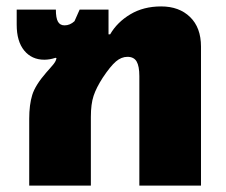

<svg xmlns="http://www.w3.org/2000/svg" viewBox="-20 -578 704 598"><path d="M71 -208Q71 -252 80.5 -282.5Q90 -313 124 -352Q129 -358 138.5 -368.5Q148 -379 151.5 -385Q155 -391 156 -397L153 -398Q135 -392 118 -392Q79 -392 55.5 -420.5Q32 -449 32 -501V-548H154Q154 -522 160.5 -510.5Q167 -499 181 -499Q198 -499 212 -512L228 -548H318V-471H323Q345 -509 386 -533.5Q427 -558 482 -558Q538 -558 572 -525Q606 -492 606 -433V0H414V-341Q414 -372 405.5 -386.5Q397 -401 377 -401Q358 -401 341 -386.5Q324 -372 300 -336Q280 -305 271.5 -279.5Q263 -254 263 -214V0H71Z"/></svg>

Font: Noto Sans Thai Black
Style: Regular
Weight: 900
Designer: Monotype Design Team
Foundry: Monotype Imaging Inc.
Version: Version 1.000